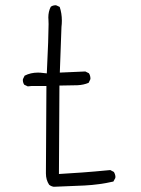

<svg xmlns="http://www.w3.org/2000/svg" viewBox="-20 -734 540 735"><path d="M421.4 -52.7Q421.9 -53.7 421.9 -57.1Q421.9 -60.5 420.4 -65.7Q418.9 -70.8 416 -75.7L402.3 -83Q336.9 -76.7 294.7 -73.7Q252.4 -70.8 205.6 -67.9L207.5 -406.7H220.7Q248 -406.7 276.4 -407.7Q299.8 -408.7 319.3 -417L325.7 -430.2Q326.2 -431.6 326.2 -432.6Q326.2 -444.8 320.3 -453.6L306.6 -460.4L209 -456.1L215.3 -630.4Q216.8 -643.1 216.8 -654.8Q216.8 -683.1 208.5 -707.5L195.8 -713.4Q194.3 -713.9 193.4 -713.9Q182.1 -713.9 174.3 -708Q165 -689.9 165 -667Q165 -663.6 165.5 -658.4Q166 -653.3 166 -641.6Q166 -594.7 159.2 -453.1L145 -454.6Q134.8 -456.1 125.5 -456.1Q97.2 -456.1 74.2 -444.3L67.9 -431.2Q67.4 -429.7 67.4 -427.5Q67.4 -425.3 67.9 -421.9Q68.8 -415.5 72.8 -409.7L86.4 -403.3L100.6 -404.8H157.7L155.8 -75.2Q155.8 -72.3 155.8 -69.8Q155.8 -45.4 168 -26.9Q175.8 -20.5 186 -19Q246.1 -21 303.7 -23.9Q361.3 -26.9 414.1 -39.1Z"/></svg>

Font: NaikaiFont
Style: ExtraLight
Weight: 200
Version: Version 1.89